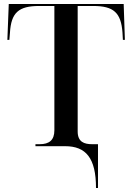

<svg xmlns="http://www.w3.org/2000/svg" viewBox="-20 -734 664 964"><path d="M462 210H472V-10H443C403 -10 370 -21 370 -74V-704H448C551 -704 588 -670 595 -570L597 -534H607L601 -714H24L17 -534H27L30 -570C36 -670 73 -704 176 -704H253V-80C253 -30 227 -10 179 -10H158V0H307C411 0 462 59 462 210Z"/></svg>

Font: Noto Serif Display Medium
Style: Regular
Weight: 500
Designer: Monotype Design Team
Foundry: Monotype Imaging Inc.
Version: Version 2.009